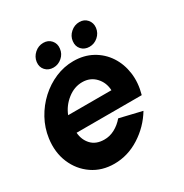

<svg xmlns="http://www.w3.org/2000/svg" viewBox="-166 -786 885 924"><g transform="rotate(-30 276.0 -324.0)"><path d="M208 13Q139 13 87.2 -22.5Q35.5 -58 10.2 -117.8Q-15 -177.5 -5 -250.5Q2.5 -305 28.8 -352.8Q55 -400.5 94.5 -436.8Q134 -473 182.2 -493.5Q230.5 -514 282 -514Q340.5 -514 386 -489Q431.5 -464 459.8 -421Q488 -378 495.5 -323Q503 -268 486 -207.5H124Q127 -167 152.2 -139.8Q177.5 -112.5 223 -112Q253.5 -111.5 281.8 -126.5Q310 -141.5 332 -167.5L455.5 -138Q415.5 -71.5 349.2 -29.2Q283 13 208 13ZM131 -301H371.5Q369.5 -345 341 -375Q312.5 -405 268.5 -405Q224.5 -405 186.5 -375.2Q148.5 -345.5 131 -301ZM185.5 -534.5Q158 -534.5 141.2 -552.8Q124.5 -571 128 -598.5Q131.5 -625 152.5 -643.8Q173.5 -662.5 201 -662.5Q228 -662.5 244.2 -643.8Q260.5 -625 257 -598.5Q254 -571 233 -552.8Q212 -534.5 185.5 -534.5ZM385.5 -534.5Q358 -534.5 341.5 -552.8Q325 -571 328.5 -598.5Q331.5 -625 352.8 -643.8Q374 -662.5 401.5 -662.5Q428 -662.5 444.2 -643.8Q460.5 -625 457.5 -598.5Q454 -571 433.2 -552.8Q412.5 -534.5 385.5 -534.5Z"/></g></svg>

Font: Urbanist
Style: Bold Italic
Weight: 700
Italic angle: -8°
Designer: Corey Hu
Foundry: Corey Hu
Version: Version 1.330; ttfautohint (v1.8.4.7-5d5b)